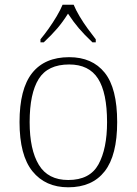

<svg xmlns="http://www.w3.org/2000/svg" viewBox="-20 -786 581 816"><path d="M270 10Q173 10 118 -58Q63 -126 63 -267Q63 -408 116.5 -475.5Q170 -543 274 -543Q372 -543 425 -477Q478 -411 478 -267Q478 -126 425 -58Q372 10 270 10ZM270 -21Q362 -21 398.5 -87.5Q435 -154 435 -267Q435 -392 396.5 -452Q358 -512 274 -512Q183 -512 144.5 -450.5Q106 -389 106 -267Q106 -150 145 -85.5Q184 -21 270 -21ZM152 -619Q168 -638 186.5 -664Q205 -690 221 -717Q237 -744 246 -766H293Q302 -744 318 -717Q334 -690 353 -664Q372 -638 387 -619V-606H373Q338 -639 315 -666Q292 -693 269 -728Q247 -693 224 -666Q201 -639 166 -606H152Z"/></svg>

Font: Noto Serif Tamil ExtraLight
Style: Italic
Weight: 200
Italic angle: -12°
Designer: Indian Type Foundry, Tom Grace, and the Monotype Design Team
Foundry: Monotype Imaging Inc.
Version: Version 2.003; ttfautohint (v1.8.4.7-5d5b)